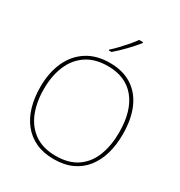

<svg xmlns="http://www.w3.org/2000/svg" viewBox="-217 -1103 1189 1265"><g transform="rotate(30 377.0 -471.0)"><path d="M690 -358Q690 -277 670.5 -210Q651 -143 612 -93.5Q573 -44 514 -17Q455 10 376 10Q298 10 239.5 -17Q181 -44 141.5 -93.5Q102 -143 82.5 -210.5Q63 -278 63 -359Q63 -467 100 -549.5Q137 -632 208.5 -678.5Q280 -725 382 -725Q481 -725 549.5 -681.5Q618 -638 654 -556Q690 -474 690 -358ZM90 -359Q90 -259 121 -181.5Q152 -104 216 -59.5Q280 -15 377 -15Q475 -15 538.5 -58.5Q602 -102 632.5 -179.5Q663 -257 663 -358Q663 -521 590 -610.5Q517 -700 382 -700Q284 -700 219 -656Q154 -612 122 -535Q90 -458 90 -359ZM502 -945Q489 -928 471.5 -908.5Q454 -889 434.5 -868.5Q415 -848 394.5 -828.5Q374 -809 354 -792H333V-798Q356 -818 382.5 -846Q409 -874 433.5 -902.5Q458 -931 472 -952H502Z"/></g></svg>

Font: Noto Sans Thai Thin
Style: Regular
Weight: 250
Designer: Monotype Design Team
Foundry: Monotype Imaging Inc.
Version: Version 2.001